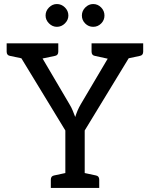

<svg xmlns="http://www.w3.org/2000/svg" viewBox="-20 -932 743 952"><path d="M232 0V-41Q232 -59 248 -62L304 -74V-285L86 -643L29 -655Q13 -658 13 -676V-717H269V-676Q269 -658 253 -655L191 -642L324 -416Q335 -398 341 -382.5Q347 -367 353 -352Q358 -368 364.5 -383.5Q371 -399 381 -416L514 -641L450 -655Q434 -658 434 -676V-717H690V-676Q690 -658 674 -655L618 -643L400 -285V-74L456 -62Q472 -59 472 -41V0ZM319 -855Q319 -833 302 -816Q285 -799 262 -799Q240 -799 223 -816Q206 -833 206 -855Q206 -878 223 -895Q240 -912 262 -912Q285 -912 302 -895Q319 -878 319 -855ZM498 -855Q498 -832 481.5 -815.5Q465 -799 442 -799Q419 -799 402.5 -815.5Q386 -832 386 -855Q386 -878 403 -895Q420 -912 442 -912Q465 -912 481.5 -895Q498 -878 498 -855Z"/></svg>

Font: Aleo
Style: Regular
Weight: 400
Designer: Alessio Laiso
Foundry: Alessio Laiso
Version: Version 2.001; ttfautohint (v1.8.4.7-5d5b);gftools[0.9.29]